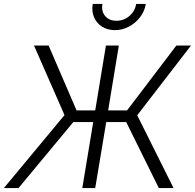

<svg xmlns="http://www.w3.org/2000/svg" viewBox="-50 -960 995 980"><path d="M556.6 -727.5 502 -396.5H598.6L850.1 -727.5H924.8L650.4 -371.6L835.9 0H760.7L594.2 -336.9H492.2L436 0H370.1L425.8 -336.9H324.2L44.4 0H-30.3L279.3 -372.6L123.5 -727.5H198.2L340.8 -396.5H436L490.7 -727.5ZM536.6 -806.2Q498.5 -806.2 470.7 -824Q442.9 -841.8 429.9 -872.1Q417 -902.3 423.3 -939.9H472.7Q466.3 -902.3 486.8 -878.2Q507.3 -854 544.4 -854Q581.5 -854 610.1 -878.2Q638.7 -902.3 645 -939.9H694.3Q688 -902.3 664.8 -872.1Q641.6 -841.8 607.9 -824Q574.2 -806.2 536.6 -806.2Z"/></svg>

Font: Inter Display Light
Style: Italic
Weight: 300
Italic angle: -9.39999°
Designer: Rasmus Andersson
Foundry: rsms
Version: Version 4.000;git-a52131595